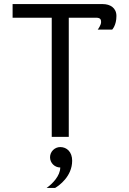

<svg xmlns="http://www.w3.org/2000/svg" viewBox="-20 -670 632 940"><path d="M275 50C247.5 50 225 72.5 225 100C225 127.5 247.5 150 275 150C275 190.8 236.7 230 208.3 250H250C268.3 239.2 333.3 194.2 333.3 116.7C333.3 74.2 307.5 50 275 50ZM41.7 -583.3H233.3V0H316.7V-583.3H450C470.8 -583.3 475 -575 475 -562.5C475 -545.8 458.3 -525 458.3 -525H529.2C529.2 -525 550 -545.8 550 -591.7C550 -631.7 519.2 -650 483.3 -650H41.7Z"/></svg>

Font: BoonHome
Style: Book
Weight: 400
Designer: Sungsit Sawaiwan
Foundry: Sungsit Sawaiwan
Version: Version 0.2